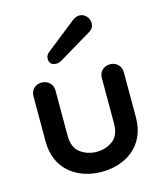

<svg xmlns="http://www.w3.org/2000/svg" viewBox="-112 -820 785 920"><g transform="rotate(-15 280.0 -360.0)"><path d="M182 -603C173 -596 168 -586 168 -574C168 -552 180 -541 205 -541C216 -541 219 -546 226 -547L395 -648C409 -657 416 -669 416 -685C416 -714 393 -736 368 -736C353 -736 338 -727 330 -720ZM395 -194C395 -154 384 -126 361 -109C338 -92 311 -83 280 -83C250 -83 223 -92 200 -109C177 -126 165 -154 165 -194V-419C165 -450 141 -472 110 -472C78 -472 56 -450 56 -419V-194C56 -50 165 16 280 16C395 16 504 -50 504 -194V-419C504 -450 479 -472 450 -472C418 -472 395 -450 395 -419Z"/></g></svg>

Font: Dongle
Style: Regular
Weight: 400
Designer: Yanghee Ryu
Foundry: Yanghee Ryu
Version: Version 2.000